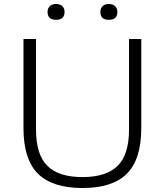

<svg xmlns="http://www.w3.org/2000/svg" viewBox="-20 -936 828 965"><path d="M394.5 9Q243 9 170.5 -63.2Q98 -135.5 98 -292V-740H161V-285Q161 -159 218 -102.5Q275 -46 394.5 -46Q514 -46 571.2 -102.5Q628.5 -159 628.5 -285V-740H690V-292Q690 -135.5 618 -63.2Q546 9 394.5 9ZM527 -836.5Q484.5 -836.5 484.5 -876Q484.5 -894 495.8 -905Q507 -916 527 -916Q547 -916 558.5 -905Q570 -894 570 -876Q570 -836.5 527 -836.5ZM262 -836.5Q219 -836.5 219 -876Q219 -894 230.5 -905Q242 -916 262 -916Q282 -916 293.2 -905Q304.5 -894 304.5 -876Q304.5 -836.5 262 -836.5Z"/></svg>

Font: Encode Sans Exp Lt
Style: Regular
Weight: 300
Width: 7
Designer: Multiple Designers
Foundry: Impallari Type
Version: Version 3.002; ttfautohint (v1.8.3) -l 8 -r 50 -G 200 -x 14 